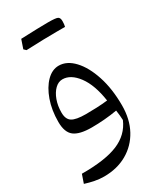

<svg xmlns="http://www.w3.org/2000/svg" viewBox="-218 -699 900 1055"><g transform="rotate(-30 231.5 -171.0)"><path d="M117.2 273.4Q88.9 273.4 58.8 267.6Q28.8 261.7 0 252.4L18.6 198.7Q166 199.7 247.3 166Q328.6 132.3 361.3 55.7Q360.8 38.6 359.1 24.2Q357.4 9.8 355 -7.8Q316.9 -1 275.4 2.4Q233.9 5.9 192.9 5.9Q116.7 5.9 82.8 -20Q48.8 -45.9 48.8 -112.3Q48.8 -187 70.3 -247.6Q91.8 -308.1 127.2 -343.8Q162.6 -379.4 204.6 -379.4Q255.9 -379.4 299.8 -332.5Q343.8 -285.6 370.6 -203.6Q397.5 -121.6 397.5 -16.1Q397.5 70.8 362.1 136Q326.7 201.2 263.4 237.3Q200.2 273.4 117.2 273.4ZM339.8 -80.6Q324.2 -186.5 280.5 -245.4Q236.8 -304.2 184.6 -304.2Q158.7 -304.2 137 -283Q115.2 -261.7 102.3 -226.3Q89.4 -190.9 89.4 -148.4Q89.4 -105.5 114.5 -89.6Q139.6 -73.7 202.1 -73.7Q233.9 -73.7 270.3 -75.2Q306.6 -76.7 339.8 -80.6ZM291.5 -546.4Q211.9 -546.4 94.7 -541.5L81.5 -554.2Q93.3 -589.4 100.6 -609.9Q221.2 -614.7 272 -614.7Q322.8 -614.7 334.2 -608.4Q345.7 -602.1 345.7 -581.3Q345.7 -560.5 341.8 -546.4Z"/></g></svg>

Font: Pinar Regular
Style: Regular
Weight: 400
Designer: Amin Abedi
Version: Version 3.000